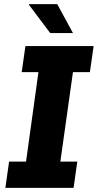

<svg xmlns="http://www.w3.org/2000/svg" viewBox="-20 -909 473 929"><path d="M6 0 24 -127H106L166 -560H85L103 -686H433L415 -560H333L272 -127H354L336 0ZM223 -749 120 -886 121 -889H257L333 -749Z"/></svg>

Font: Chivo Medium
Style: Bold Italic
Weight: 700
Italic angle: -8.05°
Version: Version 2.002